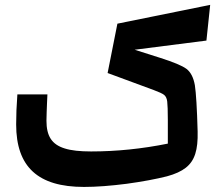

<svg xmlns="http://www.w3.org/2000/svg" viewBox="-20 -714 875 777"><path d="M171.9 -332H50.3C46.9 -287.1 45.4 -246.6 45.4 -210.4C45.4 -38.6 133.8 42.5 319.8 42.5C370.1 42.5 427.2 38.1 492.2 29.8C556.6 21 611.3 10.7 655.8 -0.5C688.5 -9.3 713.9 -21 731.9 -35.2C768.1 -63.5 781.7 -107.4 779.8 -182.1C777.3 -275.4 773.4 -337.9 768.6 -369.1C763.2 -399.9 752 -421.9 734.9 -435.1C717.3 -448.2 681.6 -462.9 627.9 -480L524.9 -512.7L815.4 -549.8L830.6 -694.3L455.1 -618.2L415.5 -418.5L602.1 -349.6C623 -341.8 637.2 -335.4 644 -330.1C650.9 -324.7 655.3 -315.4 656.7 -303.2C658.2 -290.5 659.2 -265.6 659.2 -229V-132.8C555.2 -111.8 451.7 -101.1 348.6 -101.1C303.2 -101.1 267.6 -105 241.7 -113.3C189.5 -129.4 168 -163.6 168 -225.6C168 -233.4 168.5 -245.6 168.9 -261.7C169.4 -277.8 169.9 -290.5 170.4 -299.8Z"/></svg>

Font: SG Kara SemiBold
Style: Regular
Weight: 400
Designer: Damoon Khanjanzadeh
Version: Version 1.000